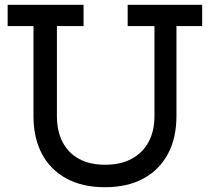

<svg xmlns="http://www.w3.org/2000/svg" viewBox="-20 -772 878 803"><path d="M514 -752H825.5V-663H718V-287.5Q718 -194.5 682 -127.8Q646 -61 579.2 -25Q512.5 11 419 11Q325.5 11 258.5 -25Q191.5 -61 155.8 -127.8Q120 -194.5 120 -287.5V-663H12V-752H329.5V-663H218V-287.5Q218 -223.5 241.8 -177.8Q265.5 -132 310.5 -107.5Q355.5 -83 420 -83Q484.5 -83 530.5 -107.8Q576.5 -132.5 601.2 -178Q626 -223.5 626 -287.5V-663H514Z"/></svg>

Font: Hepta Slab Medium
Style: Regular
Weight: 500
Designer: Michael LaGattuta
Foundry: Michael LaGattuta
Version: Version 1.102